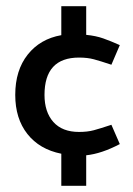

<svg xmlns="http://www.w3.org/2000/svg" viewBox="-20 -550 426 617"><path d="M257 -51V47H177V-56Q107 -70 68 -119.5Q29 -169 29 -245Q29 -324 69 -374.5Q109 -425 177 -437V-530H257V-438Q288 -435 312 -426.5Q336 -418 365 -405L338 -342Q302 -354 281.5 -359.5Q261 -365 234 -365Q123 -365 123 -245Q123 -190 151.5 -158Q180 -126 234 -126Q261 -126 281.5 -131.5Q302 -137 338 -149L365 -87Q306 -56 257 -51Z"/></svg>

Font: Cambay Devanagari
Style: Regular
Weight: 700
Designer: Pooja Saxena
Foundry: Pooja Saxena
Version: Version 1.095;PS 001.095;hotconv 1.0.70;makeotf.lib2.5.58329